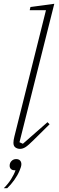

<svg xmlns="http://www.w3.org/2000/svg" viewBox="-23 -775 311 1015"><path d="M83 12Q69 12 58.5 4.5Q48 -3 48 -20Q48 -33 53 -53L220 -721H134L138 -738L264 -755L80 -23L98 -15L228 -129L239 -118L155 -35Q126 -6 111.5 3Q97 12 83 12ZM-3 220Q20 197 35.5 172.5Q51 148 59 125H53Q42 125 35 118.5Q28 112 28 101Q28 86 38 76Q48 66 62 66Q76 66 83 73.5Q90 81 90 93Q90 106 80 128Q70 152 52.5 176.5Q35 201 15 220H-3Z"/></svg>

Font: IBM Plex Serif ExtraLight
Style: Italic
Weight: 200
Italic angle: -14°
Designer: Mike Abbink, Paul van der Laan, Pieter van Rosmalen
Foundry: Bold Monday
Version: Version 2.5